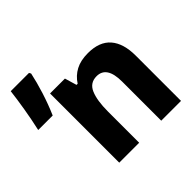

<svg xmlns="http://www.w3.org/2000/svg" viewBox="-303 -895 1077 1077"><g transform="rotate(-45 235.5 -357.0)"><path d="M-129 -451Q-114 -517 -102 -589Q-90 -661 -84 -714H61L67 -703Q55 -646 34 -579.5Q13 -513 -14 -451ZM63 0V-549H181L202 -478H211Q236 -517 275.5 -538Q315 -559 373 -559Q464 -559 508.5 -507.5Q553 -456 553 -359V0H396V-310Q396 -433 316 -433Q263 -433 242 -384Q221 -335 221 -248V0Z"/></g></svg>

Font: Noto Sans Mono ExtraBold
Style: Regular
Weight: 800
Designer: Monotype Design Team
Foundry: Monotype Imaging Inc.
Version: Version 2.014